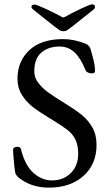

<svg xmlns="http://www.w3.org/2000/svg" viewBox="-20 -843 505 879"><path d="M40 0ZM63 -32Q52 -43 50 -52Q46 -70 41 -135L40 -157Q40 -164 45.5 -167.5Q51 -171 60 -171Q73 -171 76 -160Q94 -87 132.5 -52Q171 -17 218 -17Q270 -17 304 -50.5Q338 -84 338 -139Q338 -178 325.5 -203.5Q313 -229 291 -246.5Q269 -264 225 -291L205 -303Q156 -333 128 -355Q100 -377 80 -409Q60 -441 60 -482Q60 -562 114 -613Q168 -664 269 -664Q320 -664 374 -642Q381 -639 387 -632Q393 -625 395 -617Q405 -582 410 -560.5Q415 -539 415 -518Q415 -507 400 -507Q391 -507 382.5 -511Q374 -515 372 -521Q350 -576 321.5 -603Q293 -630 252 -630Q202 -630 169.5 -602.5Q137 -575 137 -516Q137 -488 155 -464Q173 -440 200.5 -420Q228 -400 277 -370Q324 -341 353 -318Q382 -295 402 -261Q422 -227 422 -180Q422 -91 362 -37.5Q302 16 204 16Q120 16 63 -32ZM260 -767Q268 -763 270 -763Q272 -763 280 -767Q304 -781 348 -802Q392 -823 401 -823Q408 -823 411.5 -820Q415 -817 415 -812Q415 -805 409 -800L311 -722Q293 -708 286.5 -704Q280 -700 270 -700Q260 -700 253.5 -704Q247 -708 229 -722L131 -800Q124 -806 124 -812Q124 -817 128 -819.5Q132 -822 139 -822Q148 -822 192.5 -801Q237 -780 260 -767Z"/></svg>

Font: EB Garamond
Style: Regular
Weight: 400
Designer: Georg Duffner and Octavio Pardo
Foundry: Georg Duffner
Version: Version 1.000; ttfautohint (v1.6)